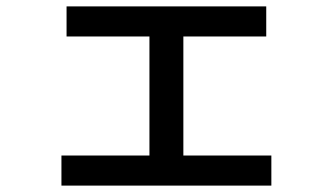

<svg xmlns="http://www.w3.org/2000/svg" viewBox="-20 -580 1040 600"><path d="M172 0V-94H447V-466H188V-560H812V-466H553V-94H828V0Z"/></svg>

Font: M PLUS 2 Thin Medium
Style: Regular
Weight: 500
Version: Version 1.001